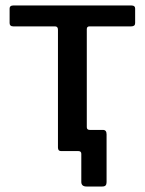

<svg xmlns="http://www.w3.org/2000/svg" viewBox="-20 -550 527 699"><path d="M295 129Q276 129 276 112V10Q276 0 265 0H219V-77H296V-87Q296 -77 307 -77H355Q368 -77 368 -61V113Q368 121 364.5 125Q361 129 352 129ZM458 -454H306Q296 -454 296 -444V-11Q296 0 284 0H202Q191 0 191 -13V-442Q191 -454 180 -454H28Q15 -454 15 -466V-519Q15 -530 28 -530H459Q472 -530 472 -519V-466Q472 -454 458 -454Z"/></svg>

Font: Libre Franklin Medium
Style: Regular
Weight: 500
Designer: Pablo Impallari, Rodrigo Fuenzalida, Nhung Nguyen
Foundry: Impallari Type
Version: Version 3.000